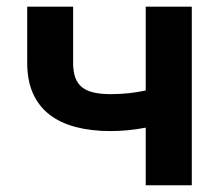

<svg xmlns="http://www.w3.org/2000/svg" viewBox="-20 -548 640 568"><path d="M547.4 0H411.1V-170.4Q385.7 -165.5 359.1 -162.8Q332.5 -160.2 307.6 -160.2Q250.5 -160.2 204.6 -172.1Q158.7 -184.1 126.7 -208.7Q94.7 -233.4 77.6 -271.5Q60.5 -309.6 60.5 -362.3V-528.3H196.3V-362.3Q196.3 -335.9 202.9 -318.1Q209.5 -300.3 223.1 -289.6Q236.8 -278.8 257.8 -274.2Q278.8 -269.5 307.6 -269.5Q335 -269.5 360.4 -272.2Q385.7 -274.9 411.1 -280.3V-528.3H547.4Z"/></svg>

Font: Roboto Mono
Style: Bold
Weight: 700
Designer: Google
Version: Version 2.000985; 2015; ttfautohint (v1.3)